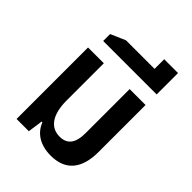

<svg xmlns="http://www.w3.org/2000/svg" viewBox="-227 -913 1041 1041"><g transform="rotate(45 293.5 -392.5)"><path d="M349 10C459 10 518 -57 518 -187V-548H396V-209C396 -132 366 -97 310 -97C239 -97 198 -154 198 -263V-548H77V0H171L183 -86H189C211 -28 265 10 349 10Z M110 -631H520V-682V-795H414V-721H195L110 -684Z"/></g></svg>

Font: Noto Sans Thai SemCond SemBd
Style: Regular
Weight: 600
Width: 4
Designer: Monotype Design Team
Foundry: Monotype Imaging Inc.
Version: Version 2.002